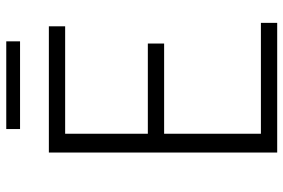

<svg xmlns="http://www.w3.org/2000/svg" viewBox="-166 -739 905 613"><g transform="rotate(-90 286.5 -432.5)"><path d="M106 0H520V-52H166V-361H454V-413H166V-677H509V-729H106ZM181 -821H461V-865H181Z"/></g></svg>

Font: Noto Sans TC Light
Style: Regular
Weight: 300
Designer: Ryoko NISHIZUKA 西塚涼子 (kana, bopomofo & ideographs); Paul D. Hunt (Latin, Greek & Cyrillic); Sandoll Communications 산돌커뮤니
Foundry: Adobe
Version: Version 2.004;hotconv 1.0.118;makeotfexe 2.5.65603